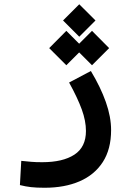

<svg xmlns="http://www.w3.org/2000/svg" viewBox="-20 -657 626 913"><path d="M192.4 235.8Q153.3 235.8 127.7 232.9Q102.1 230 74.7 223.1L81.1 107.9Q108.9 110.8 129.2 112.5Q149.4 114.3 180.7 114.3Q278.8 114.3 333.7 78.4Q388.7 42.5 388.7 -34.2Q388.7 -82 368.9 -136.5Q349.1 -190.9 308.6 -264.6L412.1 -319.3Q458.5 -242.2 483.4 -171.6Q508.3 -101.1 508.3 -38.1Q508.3 52.2 469 113.3Q429.7 174.3 358.6 205.1Q287.6 235.8 192.4 235.8ZM417.5 -346.7 356.4 -407.7 295.4 -346.7 213.9 -428.2 295.4 -510.3 356.4 -449.2 417.5 -510.3 499 -428.2ZM356.9 -482.4 279.8 -559.6 356.9 -636.7 434.1 -559.6Z"/></svg>

Font: Cascadia Mono NF SemiBold
Style: Regular
Weight: 600
Monospace: yes
Designer: Aaron Bell
Foundry: Saja Typeworks
Version: Version 2404.023; ttfautohint (v1.8.4)